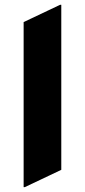

<svg xmlns="http://www.w3.org/2000/svg" viewBox="-20 -767 352 797"><path d="M83 9.8H78.1V-675.3L229.5 -747.1H234.4V-62Z"/></svg>

Font: Nova Round
Style: Bold
Weight: 700
Designer: Wojciech Kalinowski "wmk69" (wmk69@o2.pl)
Foundry: Wojciech Kalinowski "wmk69" (wmk69@o2.pl)
Version: Version 3.1.0; 2021-05-23